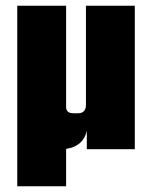

<svg xmlns="http://www.w3.org/2000/svg" viewBox="-20 -519 529 668"><path d="M279 -499H449V0H282V-64Q270 -10 210 -1V129H40V-499H210V-147Q210 -125 235 -125H252Q279 -125 279 -155Z"/></svg>

Font: Teko
Style: Bold
Weight: 700
Designer: Manushi Parikh, Jonny Pinhorn
Foundry: Indian Type Foundry
Version: Version 1.106;PS 1.0;hotconv 1.0.78;makeotf.lib2.5.61930; tt